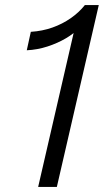

<svg xmlns="http://www.w3.org/2000/svg" viewBox="-20 -740 411 760"><path d="M131 0 279 -642 294 -630Q274 -608 241 -588.5Q208 -569 168 -556Q128 -543 86 -541L102 -614Q148 -617 187.5 -631Q227 -645 260 -668Q293 -691 316 -720H371L205 0Z"/></svg>

Font: Instrument Sans SemiCondensed
Style: Italic
Weight: 400
Width: 4
Italic angle: -13°
Designer: Rodrigo Fuenzalida
Foundry: fragTYPE
Version: Version 1.000;gftools[0.9.28]